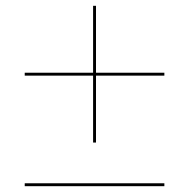

<svg xmlns="http://www.w3.org/2000/svg" viewBox="-20 -640 650 660"><path d="M65 0H545V-10H65ZM65 -380H545V-390H65ZM300 -620V-150H310V-620Z"/></svg>

Font: Jost Thin
Style: Regular
Weight: 250
Version: Version 3.710